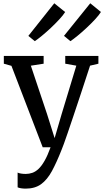

<svg xmlns="http://www.w3.org/2000/svg" viewBox="-20 -895 633 1167"><path d="M135.9 251.5Q120.7 251.5 107.5 249.3Q94.4 247.1 87.1 243.5V153.9Q93.4 157.6 107.5 159.9Q121.6 162.2 136.3 162.2Q156.7 162.2 176.1 155.6Q195.4 149.1 214.1 131.7Q232.7 114.2 251 82.2Q269.3 50.3 287.4 0H239.5L49.5 -494.9L3.3 -507.8V-555.1H245.2V-507.8L167.5 -495.8L266.2 -200.9L312 -55.5L354.7 -201.8L443.9 -495.9L376.6 -507.8V-555.1H578.1V-507.8L527.4 -495.9Q496.7 -401.4 471.3 -324.9Q445.9 -248.4 426.1 -189.4Q406.3 -130.5 392 -88.5Q377.6 -46.4 368.2 -20.6Q358.8 5.2 354.5 15Q324.2 92 295.6 144.8Q267 197.5 229.7 224.5Q192.4 251.5 135.9 251.5ZM192 -645.1H191.2L152.3 -676.8L309.9 -875.1L376 -821.8Q364.3 -803 340.5 -777.3Q316.8 -751.6 288.8 -725.2Q260.7 -698.8 234.6 -677.5Q208.5 -656.1 192 -645.1ZM408.4 -645.1H407.5L368.9 -677L528.6 -875.1L593.4 -822.2Q582.3 -803.9 558.7 -778.2Q535.1 -752.6 506.6 -726Q478.2 -699.4 451.7 -677.8Q425.2 -656.1 408.4 -645.1Z"/></svg>

Font: Merriweather 7pt Light
Style: Regular
Weight: 300
Designer: Eben Sorkin
Foundry: Eben Sorkin
Version: Version 2.200;gftools[0.9.31]